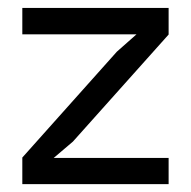

<svg xmlns="http://www.w3.org/2000/svg" viewBox="-20 -467 484 487"><path d="M36.6 -67.4 276.4 -335.9 326.2 -379.9H36.6V-446.8H407.7V-379.4L165 -107.9L116.2 -66.4H407.7V0H36.6Z"/></svg>

Font: PT Astra Sans
Style: Regular
Weight: 400
Designer: A.Korolkova, I. Chaeva
Foundry: ParaType Ltd
Version: Version 1.001; ttfautohint (v1.6)